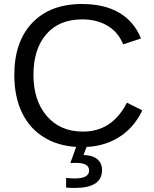

<svg xmlns="http://www.w3.org/2000/svg" viewBox="-20 -718 762 950"><path d="M386.7 -622.1C435.2 -622.1 477.1 -611.5 512.5 -590.3C547.8 -569.2 573.4 -538.6 589.4 -498.5L677.7 -527.8C654.6 -584.1 618.5 -626.6 569.3 -655.3C520.2 -683.9 459 -698.2 385.7 -698.2C280.9 -698.2 198.9 -667.2 139.6 -605C80.4 -542.8 50.8 -456.9 50.8 -347.2C50.8 -273.9 64 -210.5 90.6 -157C117.1 -103.4 155.7 -62.3 206.3 -33.4C256.9 -4.6 316.9 9.8 386.2 9.8C453.9 9.8 513.4 -5.7 564.7 -36.6C616 -67.5 655.8 -112.6 684.1 -171.9L607.9 -210C559.4 -114.6 487 -66.9 390.6 -66.9C315.4 -66.9 255.8 -92.5 211.7 -143.8C167.6 -195.1 145.5 -262.9 145.5 -347.2C145.5 -432.5 166.7 -499.6 209 -548.6C251.3 -597.6 310.5 -622.1 386.7 -622.1ZM484.9 123.5C484.9 101.1 477.2 83.3 461.9 70.1C446.6 56.9 423.7 49.8 393.1 48.8L412.1 0H359.9L328.1 88.9C332.7 88.2 342 87.9 356 87.9C399.3 87.9 420.9 100.4 420.9 125.5C420.9 151.9 397 165 349.1 165C337.1 165 323.1 164.1 307.1 162.1V210C317.9 211.3 332.5 211.9 351.1 211.9C440.3 211.9 484.9 182.5 484.9 123.5Z"/></svg>

Font: Arimo
Style: Regular
Weight: 400
Designer: Steve Matteson
Foundry: Monotype Imaging Inc.
Version: Version 1.32